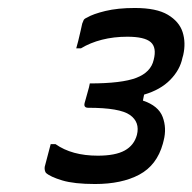

<svg xmlns="http://www.w3.org/2000/svg" viewBox="-20 -816 482 481"><path d="M437 -671Q431 -641 406.5 -616Q382 -591 341 -579L338 -564Q377 -551 387.5 -523Q398 -495 390 -464L388 -456Q373 -402 329 -378.5Q285 -355 218 -355Q166 -355 136 -364Q106 -373 95 -383Q91 -389 92 -398Q94 -406 99.5 -426.5Q105 -447 107 -455H119Q160 -426 225 -426Q269 -426 292.5 -439Q316 -452 323 -478Q331 -510 305.5 -528Q280 -546 201 -546Q189 -546 192 -558Q194 -566 199 -583Q204 -600 205 -607Q285 -607 321.5 -621Q358 -635 365 -666Q373 -697 357.5 -710.5Q342 -724 299 -724Q265 -724 235.5 -716.5Q206 -709 183 -695H171Q173 -701 176 -713.5Q179 -726 182 -739Q185 -752 186 -757Q188 -762 189.5 -765.5Q191 -769 198 -772Q213 -781 244 -788.5Q275 -796 318 -796Q372 -796 400.5 -779Q429 -762 437.5 -735.5Q446 -709 439 -678Z"/></svg>

Font: Recursive Sn Lnr St
Style: Italic
Weight: 400
Italic angle: -15°
Version: Version 1.079;hotconv 1.0.112;makeotfexe 2.5.65598; ttfautoh